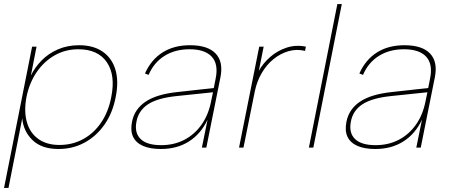

<svg xmlns="http://www.w3.org/2000/svg" viewBox="-24 -731 2231 951"><path d="M86 -147 87 -149 18 200H-4L135 -500H157L129 -357Q149 -398 182.5 -432Q216 -466 263 -486.5Q310 -507 368 -507Q438 -507 484 -475.5Q530 -444 547.5 -386.5Q565 -329 549 -250Q534 -172 494 -114.5Q454 -57 395.5 -25Q337 7 266 7Q182 7 136.5 -37.5Q91 -82 86 -147ZM527 -250Q549 -359 505 -423Q461 -487 364 -487Q300 -487 247 -457Q194 -427 157.5 -373.5Q121 -320 107 -250Q94 -180 109 -126.5Q124 -73 165.5 -43Q207 -13 270 -13Q335 -13 388 -42Q441 -71 477 -124Q513 -177 527 -250Z M976 0 1004 -138Q971 -68 912 -30.5Q853 7 773 7Q719 7 684 -8.5Q649 -24 635 -54Q621 -84 630 -128Q642 -190 696.5 -227Q751 -264 854 -275L1035 -295L1044 -341Q1059 -413 1025 -450Q991 -487 915 -487Q843 -487 790.5 -454Q738 -421 712 -360L694 -367Q725 -436 781.5 -471.5Q838 -507 917 -507Q1005 -507 1044 -466Q1083 -425 1068 -349L998 0ZM1031 -274 849 -255Q755 -245 708.5 -214Q662 -183 652 -129Q641 -73 672.5 -42.5Q704 -12 774 -12Q838 -12 889 -38.5Q940 -65 974.5 -114Q1009 -163 1022 -231Z M1260 -500H1282L1258 -380Q1279 -418 1314.5 -449Q1350 -480 1395.5 -495Q1441 -510 1491 -500L1487 -479Q1445 -489 1405 -477.5Q1365 -466 1330.5 -438Q1296 -410 1272 -368.5Q1248 -327 1238 -278L1182 0H1160Z M1647 -711H1669L1528 0H1506Z M2038 0 2066 -138Q2033 -68 1974 -30.5Q1915 7 1835 7Q1781 7 1746 -8.5Q1711 -24 1697 -54Q1683 -84 1692 -128Q1704 -190 1758.5 -227Q1813 -264 1916 -275L2097 -295L2106 -341Q2121 -413 2087 -450Q2053 -487 1977 -487Q1905 -487 1852.5 -454Q1800 -421 1774 -360L1756 -367Q1787 -436 1843.5 -471.5Q1900 -507 1979 -507Q2067 -507 2106 -466Q2145 -425 2130 -349L2060 0ZM2093 -274 1911 -255Q1817 -245 1770.5 -214Q1724 -183 1714 -129Q1703 -73 1734.5 -42.5Q1766 -12 1836 -12Q1900 -12 1951 -38.5Q2002 -65 2036.5 -114Q2071 -163 2084 -231Z"/></svg>

Font: Albert Sans Thin
Style: Italic
Weight: 250
Italic angle: -11.25°
Designer: Andreas Rasmussen
Foundry: a.Foundry
Version: Version 1.025